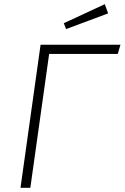

<svg xmlns="http://www.w3.org/2000/svg" viewBox="-20 -898 596 918"><path d="M556 -684 543 -640H215L125 0H78L174 -684ZM481 -878 497 -834 296 -759 285 -787Z"/></svg>

Font: Fira Sans ExtraLight
Style: Italic
Weight: 275
Italic angle: -8°
Designer: Carrois Corporate & Edenspiekermann AG
Foundry: Carrois Corporate GbR & Edenspiekermann AG
Version: Version 4.203